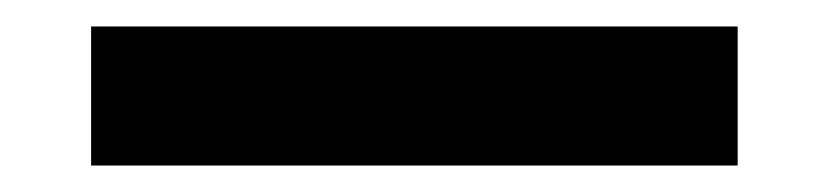

<svg xmlns="http://www.w3.org/2000/svg" viewBox="-20 -20 626 145"><path d="M48.8 105V0H537.1V105Z"/></svg>

Font: Caskaydia Cove SemiBold
Style: Regular
Weight: 600
Monospace: yes
Designer: Aaron Bell
Foundry: Saja Typeworks
Version: Version 4.300; ttfautohint (v1.8.3)